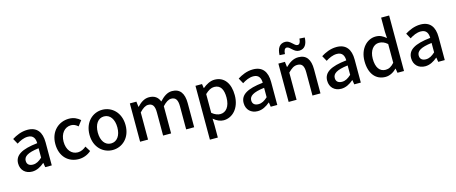

<svg xmlns="http://www.w3.org/2000/svg" viewBox="-53 -1628 6322 2662"><g transform="rotate(-15 3108.0 -297.0)"><path d="M217 13C283 13 342 -20 392 -63H395L405 0H499V-331C499 -477 436 -564 299 -564C211 -564 134 -528 77 -492L120 -414C167 -444 221 -470 279 -470C360 -470 383 -414 384 -350C155 -325 55 -264 55 -146C55 -49 122 13 217 13ZM252 -78C203 -78 166 -100 166 -154C166 -216 221 -257 384 -277V-142C339 -101 300 -78 252 -78Z M886 13C949 13 1014 -10 1064 -55L1017 -131C984 -103 943 -81 897 -81C805 -81 742 -158 742 -274C742 -391 808 -469 900 -469C938 -469 969 -453 999 -426L1056 -501C1016 -536 965 -564 895 -564C750 -564 623 -458 623 -274C623 -92 737 13 886 13Z M1373 13C1509 13 1632 -92 1632 -274C1632 -458 1509 -564 1373 -564C1237 -564 1114 -458 1114 -274C1114 -92 1237 13 1373 13ZM1373 -81C1287 -81 1233 -158 1233 -274C1233 -391 1287 -469 1373 -469C1460 -469 1514 -391 1514 -274C1514 -158 1460 -81 1373 -81Z M1767 0H1881V-390C1927 -440 1968 -465 2005 -465C2068 -465 2097 -427 2097 -332V0H2212V-390C2258 -440 2298 -465 2336 -465C2398 -465 2428 -427 2428 -332V0H2543V-346C2543 -486 2489 -564 2374 -564C2305 -564 2249 -521 2195 -463C2171 -526 2125 -564 2043 -564C1975 -564 1920 -523 1873 -473H1870L1861 -550H1767Z M2709 223H2823V45L2820 -49C2867 -9 2916 13 2965 13C3089 13 3202 -95 3202 -284C3202 -453 3124 -564 2984 -564C2923 -564 2863 -530 2815 -490H2812L2803 -550H2709ZM2943 -82C2909 -82 2866 -95 2823 -132V-401C2870 -446 2911 -468 2954 -468C3046 -468 3083 -397 3083 -282C3083 -153 3023 -82 2943 -82Z M3454 13C3520 13 3579 -20 3629 -63H3632L3642 0H3736V-331C3736 -477 3673 -564 3536 -564C3448 -564 3371 -528 3314 -492L3357 -414C3404 -444 3458 -470 3516 -470C3597 -470 3620 -414 3621 -350C3392 -325 3292 -264 3292 -146C3292 -49 3359 13 3454 13ZM3489 -78C3440 -78 3403 -100 3403 -154C3403 -216 3458 -257 3621 -277V-142C3576 -101 3537 -78 3489 -78Z M3899 0H4013V-390C4062 -439 4097 -465 4148 -465C4213 -465 4241 -427 4241 -332V0H4356V-346C4356 -486 4304 -564 4187 -564C4112 -564 4056 -523 4005 -474H4002L3993 -550H3899ZM4225 -648C4306 -648 4343 -711 4346 -805L4271 -810C4268 -761 4253 -730 4224 -730C4176 -730 4143 -817 4067 -817C3986 -817 3948 -755 3945 -659L4021 -654C4024 -705 4038 -735 4068 -735C4115 -735 4148 -648 4225 -648Z M4653 13C4719 13 4778 -20 4828 -63H4831L4841 0H4935V-331C4935 -477 4872 -564 4735 -564C4647 -564 4570 -528 4513 -492L4556 -414C4603 -444 4657 -470 4715 -470C4796 -470 4819 -414 4820 -350C4591 -325 4491 -264 4491 -146C4491 -49 4558 13 4653 13ZM4688 -78C4639 -78 4602 -100 4602 -154C4602 -216 4657 -257 4820 -277V-142C4775 -101 4736 -78 4688 -78Z M5288 13C5350 13 5407 -20 5448 -62H5451L5461 0H5555V-797H5440V-593L5445 -502C5400 -540 5360 -564 5297 -564C5174 -564 5061 -453 5061 -274C5061 -92 5150 13 5288 13ZM5315 -82C5229 -82 5180 -151 5180 -276C5180 -395 5242 -468 5319 -468C5360 -468 5399 -455 5440 -418V-149C5400 -103 5361 -82 5315 -82Z M5858 13C5924 13 5983 -20 6033 -63H6036L6046 0H6140V-331C6140 -477 6077 -564 5940 -564C5852 -564 5775 -528 5718 -492L5761 -414C5808 -444 5862 -470 5920 -470C6001 -470 6024 -414 6025 -350C5796 -325 5696 -264 5696 -146C5696 -49 5763 13 5858 13ZM5893 -78C5844 -78 5807 -100 5807 -154C5807 -216 5862 -257 6025 -277V-142C5980 -101 5941 -78 5893 -78Z"/></g></svg>

Font: Genne Gothic Medium
Style: Regular
Weight: 500
Designer: Ryoko NISHIZUKA (kana & ideographs); Paul D. Hunt (Latin, Greek & Cyrillic); Wenlong ZHANG (bopomofo); Sandoll Communica
Foundry: Adobe Systems Incorporated
Version: Version 1.004;PS 1.004;hotconv 16.6.51;makeotf.lib2.5.65220